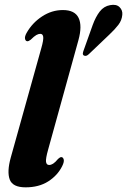

<svg xmlns="http://www.w3.org/2000/svg" viewBox="-20 -774 532 803"><path d="M308 -606 181.5 -149Q170.5 -110 172.5 -97Q174.5 -84 185.5 -84Q193.5 -84 202.2 -89.5Q211 -95 223 -109.5Q231 -117 236.5 -117Q244 -116.5 246.5 -106.8Q249 -97 240 -79Q220.5 -40 181.5 -15.2Q142.5 9.5 87 9.5Q33 9.5 20.8 -23Q8.5 -55.5 25 -115L153 -573.5Q162.5 -607 160.8 -619.8Q159 -632.5 148.5 -632.5Q141 -632.5 132 -627.5Q123 -622.5 108.5 -608Q99.5 -601 94 -601.5Q87 -602 84.8 -611.2Q82.5 -620.5 91 -636Q115 -678.5 155.8 -705.2Q196.5 -732 243 -732Q293 -732 308.8 -699Q324.5 -666 308 -606ZM367.5 -669Q380 -703.5 397.2 -725.8Q414.5 -748 440.5 -752.5Q466.5 -757.5 480 -744.2Q493.5 -731 491.5 -712Q489.5 -689 475 -670Q460.5 -651 437.5 -629.5L351.5 -547.5Q340 -536.5 330.5 -542Q326 -545 326.5 -550.5Q327 -556 329.5 -562.5Z"/></svg>

Font: Fraunces 144pt Soft
Style: Bold Italic
Weight: 700
Italic angle: -16°
Version: Version 1.000;[b76b70a41]